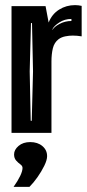

<svg xmlns="http://www.w3.org/2000/svg" viewBox="-20 -519 341 750"><path d="M25 0V-495H158L170 -431Q183 -464 211 -481.5Q239 -499 273 -499Q286 -499 299 -496V-377Q281 -380 264 -380Q250 -380 235 -377Q220 -374 209 -366Q192 -353 186.5 -330.5Q181 -308 181 -279V0ZM185 -402Q191 -414 212.5 -425.5Q234 -437 259 -437V-445Q233 -445 212 -431.5Q191 -418 185 -405ZM100 -47H104L109 -240L105 -429H101L96 -240ZM33 211Q50 187 59 168Q68 149 68 137Q68 129 59.5 123Q51 117 43 108Q35 99 35 84Q35 66 52.5 51Q70 36 98 36Q127 36 145.5 51.5Q164 67 164 91Q164 106 153 128.5Q142 151 126.5 173Q111 195 95 211Z"/></svg>

Font: Alumni Sans Inline One
Style: Regular
Weight: 400
Designer: Robert E. Leuschke
Foundry: Robert E. Leuschke
Version: Version 1.100; ttfautohint (v1.8.3)